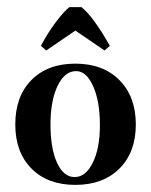

<svg xmlns="http://www.w3.org/2000/svg" viewBox="-20 -511 425 540"><path d="M192 -332Q270 -332 316 -285.5Q362 -239 362 -161Q362 -83 316 -37Q270 9 192 9Q114 9 68.5 -37Q23 -83 23 -161Q23 -240 68.5 -286Q114 -332 192 -332ZM194 -311Q162 -311 142 -269.5Q122 -228 122 -161Q122 -93 140.5 -53Q159 -13 190 -13Q221 -13 241 -53.5Q261 -94 261 -159Q261 -226 242 -268.5Q223 -311 194 -311ZM274 -369 192 -425 110 -369 95 -382Q114 -418 136 -447.5Q158 -477 175 -491H209Q242 -465 289 -382Z"/></svg>

Font: Katibeh
Style: Regular
Weight: 400
Designer: Arabic design by Kourosh Beigpour, Latin design by Eduardo Tunni, engineering by Lasse Fister
Version: Version 1.0010g